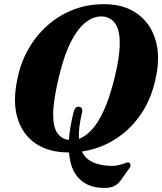

<svg xmlns="http://www.w3.org/2000/svg" viewBox="-20 -733 793 939"><path d="M493 -712.5Q587.5 -711.5 650.5 -666.5Q713.5 -621.5 738.8 -543.8Q764 -466 744.5 -366Q725 -258.5 672.5 -179.5Q620 -100.5 544.5 -52.8Q469 -5 380.5 8Q395.5 39.5 424.5 55.5Q453.5 71.5 493 76Q531 80.5 554.2 75.8Q577.5 71 590.2 65.5Q603 60 610 62Q616.5 63.5 618 72.2Q619.5 81 612.5 90L567.5 153Q554.5 170.5 533.2 179.5Q512 188.5 468.5 185Q403.5 180 363.8 137.2Q324 94.5 317.5 12.5Q313.5 12.5 309.5 12.5Q214 11 151.2 -33.2Q88.5 -77.5 65 -157.5Q41.5 -237.5 65 -346Q80 -424 117.8 -491Q155.5 -558 211.5 -608Q267.5 -658 339 -685.8Q410.5 -713.5 493 -712.5ZM339.5 -183.5Q347 -214.5 367 -211Q387.5 -207.5 380.5 -180Q363 -105.5 366 -54Q397 -64.5 428 -97.5Q459 -130.5 487.5 -192.2Q516 -254 540 -351Q553.5 -406.5 559.8 -449.2Q566 -492 565.5 -524.5Q565.5 -589 542 -620Q518.5 -651 479.5 -652.5Q441 -654.5 402.2 -626.2Q363.5 -598 329.2 -533Q295 -468 269 -361Q254 -299 247 -252.8Q240 -206.5 240 -173Q240 -110.5 261 -81.5Q282 -52.5 317 -48.5Q321 -109.5 339.5 -183.5Z"/></svg>

Font: Fraunces 72pt S050
Style: Bold Italic
Weight: 700
Italic angle: -16°
Version: Version 1.000; ttfautohint (v1.8.3)